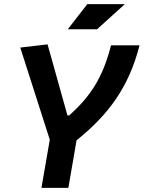

<svg xmlns="http://www.w3.org/2000/svg" viewBox="-20 -914 699 934"><path d="M181.6 0H312.5L352.5 -231.4C508.3 -356.9 606.9 -490.2 658.7 -693.4H520C480 -535.2 418.9 -444.3 316.9 -352.5H308.1L211.4 -698.2L78.6 -682.6L222.2 -234.4ZM309.6 -771.5H452.1L587.4 -894H404.8Z"/></svg>

Font: Cascadia Code
Style: Bold Italic
Weight: 700
Italic angle: -10°
Monospace: yes
Designer: Aaron Bell
Foundry: Saja Typeworks
Version: Version 2404.023